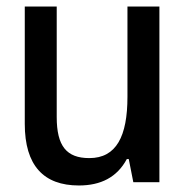

<svg xmlns="http://www.w3.org/2000/svg" viewBox="-20 -559 570 589"><path d="M222 10C289 10 339 -15 369 -71H375L389 0H469V-539H371V-262C371 -141 337 -74 254 -74C184 -74 154 -111 154 -200V-539H56V-179C56 -51 114 10 222 10Z"/></svg>

Font: Noto Sans Mono Condensed Medium
Style: Regular
Weight: 500
Width: 3
Designer: Monotype Design Team
Foundry: Monotype Imaging Inc.
Version: Version 2.014